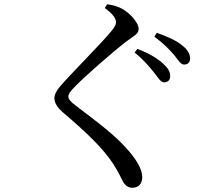

<svg xmlns="http://www.w3.org/2000/svg" viewBox="-20 -820 1040 907"><path d="M708 -477C728 -452 739 -431 755 -431C773 -431 784 -442 784 -461C784 -481 774 -498 750 -520C723 -545 682 -569 629 -589L616 -572C659 -537 687 -503 708 -477ZM802 -561C823 -535 833 -515 850 -515C867 -515 878 -526 878 -543C878 -566 866 -586 840 -606C815 -627 775 -646 721 -665L709 -647C755 -613 780 -586 802 -561ZM475 -782C512 -755 528 -734 528 -715C528 -703 522 -693 506 -673C462 -618 315 -472 264 -412C247 -392 237 -374 237 -356C237 -335 250 -313 275 -291C395 -189 469 -116 514 -47C541 -5 551 19 562 40C571 55 585 67 605 67C637 67 652 45 652 17C652 -14 633 -51 603 -89C533 -178 439 -243 338 -321C316 -338 303 -350 303 -364C303 -376 310 -387 339 -416C380 -458 509 -572 578 -625C615 -652 635 -660 635 -684C635 -711 596 -758 554 -780C533 -791 512 -796 486 -800Z"/></svg>

Font: Noto Serif JP Medium
Style: Regular
Weight: 500
Designer: Ryoko NISHIZUKA 西塚涼子 (kana & ideographs); Frank Grießhammer (Latin, Greek & Cyrillic); Wenlong ZHANG 张文龙 (bopomofo); San
Foundry: Adobe
Version: Version 2.001;hotconv 1.1.0;makeotfexe 2.6.0